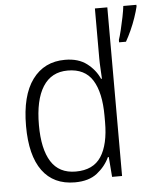

<svg xmlns="http://www.w3.org/2000/svg" viewBox="-54 -806 701 862"><g transform="rotate(-5 296.5 -375.0)"><path d="M249 10Q153 10 102.5 -59Q52 -128 52 -261Q52 -398 105 -470Q158 -542 252 -542Q312 -542 350 -513Q388 -484 406 -443H410Q409 -466 407.5 -490.5Q406 -515 406 -535V-760H462V0H417L410 -90H406Q387 -49 349.5 -19.5Q312 10 249 10ZM257 -38Q336 -38 371.5 -92.5Q407 -147 407 -248V-276Q407 -381 372 -437Q337 -493 260 -493Q186 -493 148 -433Q110 -373 110 -260Q110 -152 146 -95Q182 -38 257 -38ZM593 -752Q588 -731 578.5 -703Q569 -675 556.5 -647.5Q544 -620 532 -599H501V-610Q506 -624 513 -652.5Q520 -681 526 -711Q532 -741 534 -760H593Z"/></g></svg>

Font: Noto Sans Gurmukhi SemiCondensed Light
Style: Regular
Weight: 300
Width: 4
Designer: Jelle Bosma - Monotype Design Team
Foundry: Monotype Imaging Inc.
Version: Version 2.004; ttfautohint (v1.8.4.7-5d5b)